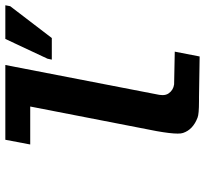

<svg xmlns="http://www.w3.org/2000/svg" viewBox="-44 -720 765 716"><g transform="rotate(-90 338.0 -362.5)"><path d="M206.5 -160.2ZM380.9 -95.2 502.9 -92.8 484.9 0 334 -2.4Q325.7 -2.4 318.4 -2.4Q269.5 -2.4 256.8 -7.8Q211.9 -24.9 199.7 -62Q197.3 -68.8 197.3 -82Q197.3 -108.4 206.5 -160.2L298.3 -631.8H156.7L174.3 -724.6H453.1L341.8 -150.4Q340.8 -144 340.8 -138.2Q340.8 -125 347.2 -115.7Q359.4 -98.1 380.9 -95.2ZM383.3 -92.8ZM341.8 -150.4ZM473.1 -551.3 476.6 -567.4 550.3 -724.6H675.8L672.4 -706.5L553.7 -551.3Z"/></g></svg>

Font: Liberation Mono
Style: Bold Italic
Weight: 700
Italic angle: -12°
Monospace: yes
Designer: Steve Matteson
Foundry: Ascender Corporation
Version: Version 2.1.5